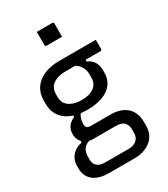

<svg xmlns="http://www.w3.org/2000/svg" viewBox="-243 -883 1086 1241"><g transform="rotate(-30 300.0 -262.0)"><path d="M113 -85Q113 -106 120 -123.5Q127 -141 141.5 -154.5Q156 -168 177 -177V-202L230 -182Q218 -167 211.5 -148Q205 -129 205 -108Q205 -89 214 -81Q223 -73 240 -73H388Q443 -73 479.5 -54Q516 -35 534 -2Q552 31 552 75V104Q552 135 541 162Q530 189 507.5 208.5Q485 228 453 239Q421 250 380 250H191Q139 250 104.5 234.5Q70 219 52.5 191Q35 163 35 126V109Q35 78 47 54Q59 30 82 13Q105 -4 136 -9V-41L201 2Q173 6 156.5 19Q140 32 133 50Q126 68 126 88V112Q126 131 134 146Q142 161 160 169.5Q178 178 207 178H380Q402 178 417.5 171.5Q433 165 443 155Q453 145 457 132Q461 119 461 103V80Q461 47 443 27.5Q425 8 380 8H208Q182 8 160.5 -3.5Q139 -15 126 -36Q113 -57 113 -85ZM342 -465 426 -469V-447Q460 -433 475 -406.5Q490 -380 490 -347V-326Q490 -280 465 -245.5Q440 -211 392 -192.5Q344 -174 276 -174Q208 -174 159.5 -194Q111 -214 85.5 -252Q60 -290 60 -341V-365Q60 -419 85.5 -457.5Q111 -496 159.5 -517.5Q208 -539 276 -539Q344 -539 412.5 -539Q481 -539 548 -539Q548 -522 548 -505Q548 -488 548 -471Q548 -467 545 -463.5Q542 -460 537 -460Q494 -460 451.5 -460Q409 -460 366 -460Q323 -460 276 -460Q217 -460 183 -435Q149 -410 149 -363V-341Q149 -322 155 -307Q161 -292 173 -280Q189 -265 215 -256Q241 -247 276 -247Q336 -247 368.5 -272Q401 -297 401 -343V-367Q401 -387 395.5 -403.5Q390 -420 377.5 -435.5Q365 -451 342 -465ZM243 -774Q257 -774 271.5 -774Q286 -774 300.5 -774Q315 -774 329.5 -774Q344 -774 358 -774Q363 -774 366 -771Q369 -768 369 -763V-665Q355 -665 340.5 -665Q326 -665 311.5 -665Q297 -665 282.5 -665Q268 -665 254 -665Q249 -665 246 -668Q243 -671 243 -676Z"/></g></svg>

Font: RecMonoLinear Nerd Font Mono
Style: Regular
Weight: 400
Monospace: yes
Version: Version 1.085; ttfautohint (v1.8.4.7-5d5b);Nerd Fonts 3.2.1